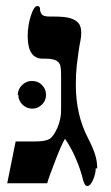

<svg xmlns="http://www.w3.org/2000/svg" viewBox="-20 -608 370 638"><path d="M303 -49 298 -48Q298 -30 289 -10Q280 10 271 10Q265 10 262 5Q259 0 256 -10Q248 -44 232 -81Q216 -118 196 -147Q182 -123 163 -72Q141 -16 137 1H4L32 -138H97Q130 -138 144 -146Q157 -153 171 -184Q184 -214 183 -248V-355Q183 -386 179 -394Q174 -404 164 -408Q152 -413 132 -413H122Q72 -413 72 -488Q72 -524 83 -557Q93 -588 104 -588Q113 -588 113 -578Q113 -568 119 -560Q125 -553 145 -553H159Q198 -553 215 -547Q233 -541 241 -531Q250 -520 250 -499Q250 -486 247 -471Q244 -458 241 -436Q238 -415 235 -390Q232 -363 232 -326Q232 -227 272 -150Q290 -115 297 -91Q303 -70 303 -49ZM41 -293 39 -292Q39 -311 53 -325Q67 -339 86 -339Q106 -339 119 -326Q133 -312 133 -293Q133 -274 120 -261Q106 -247 87 -247Q68 -247 54 -261Q41 -274 41 -293Z"/></svg>

Font: Libra Serif Modern
Style: Bold
Weight: 700
Designer: Stefan Peev, Context Ltd
Foundry: Ascender Corporation
Version: Version 1.000